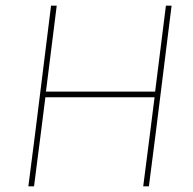

<svg xmlns="http://www.w3.org/2000/svg" viewBox="-20 -657 680 677"><path d="M180 -637 142 -334H527L565 -637H585L530 -195L505 0H485L510 -195L525 -314H140L125 -195L100 0H80L105 -195L160 -637Z"/></svg>

Font: Alegreya Sans SC Thin
Style: Italic
Weight: 100
Italic angle: -7°
Designer: Juan Pablo del Peral
Foundry: Huerta Tipografica
Version: Version 2.007